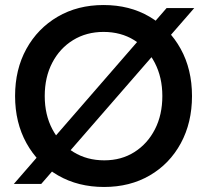

<svg xmlns="http://www.w3.org/2000/svg" viewBox="-20 -732 827 764"><path d="M35 0 643 -700H753L144 0ZM394 12Q291 12 211 -34Q131 -80 85.5 -162Q40 -244 40 -350Q40 -456 85 -537.5Q130 -619 209.5 -665.5Q289 -712 392 -712Q496 -712 575 -665.5Q654 -619 699 -537.5Q744 -456 744 -350Q744 -244 699.5 -162Q655 -80 576 -34Q497 12 394 12ZM395 -94Q463 -94 515 -127Q567 -160 596.5 -217.5Q626 -275 626 -350Q626 -424 596 -482Q566 -540 513.5 -572.5Q461 -605 392 -605Q324 -605 271 -572.5Q218 -540 188 -482.5Q158 -425 158 -350Q158 -275 188.5 -217.5Q219 -160 272.5 -127Q326 -94 395 -94Z"/></svg>

Font: Figtree Light SemiBold
Style: Regular
Weight: 600
Version: Version 2.002